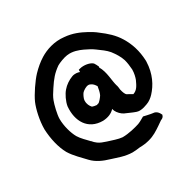

<svg xmlns="http://www.w3.org/2000/svg" viewBox="-182 -910 1206 1207"><g transform="rotate(-30 421.0 -306.5)"><path d="M36 -287C39 -215 56 -145 84 -95C111 -51 149 -17 180 17C212 51 256 70 301 83C344 96 388 115 444 116C461 116 483 113 499 111C548 111 591 98 621 81C655 62 681 42 699 30C703 28 718 24 722 9L724 4C717 -11 705 -33 677 -34L664 -36C646 -39 632 -43 613 -47C597 -39 586 -30 563 -21C535 -12 483 2 437 2C408 0 368 -15 338 -24C314 -32 296 -38 280 -50C268 -59 262 -65 253 -76H252C232 -97 202 -126 188 -150C168 -185 151 -244 151 -296C151 -327 167 -392 177 -417C184 -436 197 -458 214 -483C247 -533 269 -560 313 -591C330 -601 368 -616 392 -619C434 -625 473 -610 501 -597C526 -585 548 -574 568 -559C594 -540 623 -520 642 -497C662 -471 681 -442 691 -410C697 -388 700 -364 702 -337C702 -310 695 -283 689 -268C673 -233 661 -209 631 -199C620 -205 608 -213 593 -220C586 -225 578 -242 573 -266C573 -274 570 -289 569 -294V-295L568 -296C554 -341 558 -401 528 -452L530 -457C525 -469 519 -480 513 -489C495 -507 451 -514 421 -506L410 -503V-487C397 -492 375 -496 354 -488C327 -478 298 -459 279 -436C260 -415 239 -372 234 -339V-338C225 -236 273 -149 382 -149H383C421 -151 448 -163 469 -185C470 -181 471 -176 473 -172V-171C483 -150 501 -132 521 -122H522C544 -113 565 -102 591 -93C599 -90 607 -89 615 -89C637 -89 657 -97 671 -102C692 -109 712 -125 725 -139C767 -184 801 -248 804 -335V-343C801 -416 781 -475 750 -526C721 -574 682 -608 638 -641C621 -655 600 -668 580 -679C537 -702 493 -722 433 -727C364 -735 301 -713 257 -686C226 -667 197 -642 171 -615C139 -581 91 -511 71 -466C53 -424 36 -350 36 -287ZM345 -315V-320C346 -333 359 -359 366 -366C376 -376 398 -390 413 -390H415C419 -391 431 -386 437 -382H438V-381C447 -375 455 -365 461 -355C458 -335 454 -314 446 -297C439 -285 418 -260 410 -258H408C403 -256 398 -254 397 -254L395 -255H393C386 -255 374 -258 366 -261C354 -273 344 -293 345 -315Z"/></g></svg>

Font: Hussar Pisanka
Style: Bd
Weight: 700
Designer: Robert Jablonski
Foundry: Cannot Into Space Fonts
Version: Version 1.070